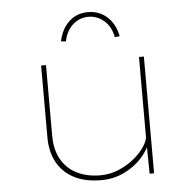

<svg xmlns="http://www.w3.org/2000/svg" viewBox="-53 -798 851 860"><g transform="rotate(-5 372.5 -367.5)"><path d="M368 10Q296 10 246 -16Q196 -42 170 -89.5Q144 -137 144 -203V-525H166V-206Q166 -144 191 -100.5Q216 -57 261 -34.5Q306 -12 366 -12Q411 -12 451 -29.5Q491 -47 521 -72.5Q551 -98 567.5 -124Q584 -150 584 -167V-525H606V0H586L584 -143L596 -147Q584 -108 551.5 -72Q519 -36 471.5 -13Q424 10 368 10ZM264 -623 242 -625Q254 -681 288.5 -713Q323 -745 374 -745Q424 -745 459.5 -713Q495 -681 506 -625L484 -623Q475 -671 444 -697.5Q413 -724 374 -724Q334 -724 304 -697.5Q274 -671 264 -623Z"/></g></svg>

Font: Lexend Giga Thin
Style: Regular
Weight: 250
Version: Version 1.007